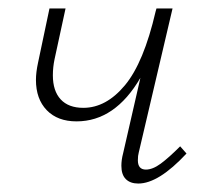

<svg xmlns="http://www.w3.org/2000/svg" viewBox="-20 -430 492 454"><path d="M421 -67Q355 4 307 4Q288 4 277.5 -6.5Q267 -17 267 -38Q267 -52 271 -67L312 -246Q252 -143 161 -143Q116 -143 90.5 -169.5Q65 -196 65 -241Q65 -259 70 -282L97 -410H135L109 -290Q105 -271 105 -252Q105 -215 123.5 -195Q142 -175 177 -175Q231 -175 275.5 -228.5Q320 -282 348 -403L350 -410H388L308 -69Q306 -62 306 -51Q306 -29 325 -29Q341 -29 360 -43Q379 -57 406 -84Z"/></svg>

Font: Ysabeau Light
Style: Italic
Weight: 300
Italic angle: -12°
Designer: Christian Thalmann (Catharsis Fonts)
Version: Version 0.003